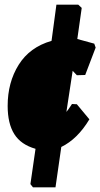

<svg xmlns="http://www.w3.org/2000/svg" viewBox="-20 -680 432 827"><path d="M317 -660 332 -646 313 -512 386 -492 392 -475 347 -357 311 -356Q305 -363 293 -375L266 -198Q272 -204 290 -232L311 -231L365 -166Q314 -81 244 -47L219 127H122L111 113L133 -39Q70 -57 41.5 -102.5Q13 -148 13 -224Q13 -325 60.5 -401Q108 -477 202 -504L223 -660Z"/></svg>

Font: Alegreya Sans SC Black
Style: Italic
Weight: 900
Italic angle: -7°
Designer: Juan Pablo del Peral
Foundry: Huerta Tipografica
Version: Version 2.007